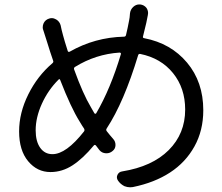

<svg xmlns="http://www.w3.org/2000/svg" viewBox="-20 -795 981 849"><path d="M381.8 -321.3Q387.7 -310.5 397.5 -293.9Q399.4 -292 401.9 -292Q404.3 -292 405.3 -293.9Q468.8 -402.3 514.6 -555.7Q515.6 -558.6 513.7 -560.5Q511.7 -562.5 508.8 -562.5Q403.3 -555.7 311.5 -499Q305.7 -495.1 307.6 -488.3Q346.7 -379.9 381.8 -321.3ZM211.9 -113.3Q272.5 -113.3 351.6 -213.9Q355.5 -219.7 351.6 -226.6Q344.7 -236.3 332 -257.8Q293.9 -318.4 246.1 -441.4Q243.2 -448.2 238.3 -442.4Q192.4 -396.5 165 -335.9Q137.7 -275.4 137.7 -218.8Q137.7 -169.9 157.7 -141.6Q177.7 -113.3 211.9 -113.3ZM554.7 -735.4Q556.6 -752.9 569.3 -764.6Q581.1 -775.4 595.7 -775.4Q597.7 -775.4 599.6 -775.4Q617.2 -773.4 627.9 -759.8Q634.8 -749 634.8 -737.3Q634.8 -732.4 633.8 -728.5Q628.9 -703.1 627 -694.3Q617.2 -654.3 612.3 -633.8Q610.4 -627 618.2 -626Q735.4 -603.5 807.1 -518.1Q878.9 -432.6 878.9 -307.6Q878.9 -217.8 839.8 -147.5Q800.8 -77.1 731.9 -32.2Q663.1 12.7 567.4 32.2Q561.5 33.2 555.7 33.2Q543 33.2 530.3 28.3Q512.7 19.5 502 3.9Q493.2 -8.8 499.5 -22Q505.9 -35.2 520.5 -37.1Q653.3 -58.6 726.1 -131.3Q798.8 -204.1 798.8 -310.5Q798.8 -405.3 745.1 -471.7Q691.4 -538.1 599.6 -556.6Q592.8 -557.6 590.8 -550.8Q528.3 -343.8 452.1 -227.5Q447.3 -220.7 452.1 -214.8Q465.8 -197.3 480.5 -180.7Q491.2 -168.9 490.7 -152.8Q490.2 -136.7 477.5 -127Q465.8 -117.2 451.2 -117.2Q449.2 -117.2 448.2 -117.2Q430.7 -118.2 419.9 -130.9Q411.1 -141.6 404.3 -151.4Q399.4 -157.2 394.5 -151.4Q346.7 -93.8 300.8 -64Q254.9 -34.2 203.1 -34.2Q144.5 -34.2 104.5 -82Q64.5 -129.9 64.5 -213.9Q64.5 -295.9 105 -377.4Q145.5 -459 211.9 -515.6Q217.8 -520.5 214.8 -527.3Q202.1 -563.5 187.5 -611.3Q177.7 -641.6 171.9 -660.2Q168.9 -667 168.9 -673.8Q168.9 -683.6 172.9 -692.4Q180.7 -708 197.3 -712.9Q203.1 -714.8 209 -714.8Q218.8 -714.8 228.5 -709Q243.2 -700.2 248 -683.6Q252 -663.1 258.8 -638.7Q264.6 -616.2 279.3 -570.3Q281.2 -563.5 288.1 -566.4Q399.4 -629.9 528.3 -632.8Q535.2 -632.8 537.1 -639.6Q544.9 -671.9 550.8 -704.1Q553.7 -716.8 554.7 -735.4Z"/></svg>

Font: Gen Jyuu Gothic P Regular
Style: Regular
Weight: 400
Designer: [Source Han Sans]
Ryoko NISHIZUKA  (kana & ideographs); Paul D. Hunt (Latin, Greek & Cyrillic); Wenlong ZHANG  (bopomofo
Version: Version 1.002.20150607